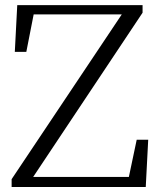

<svg xmlns="http://www.w3.org/2000/svg" viewBox="-20 -746 637 766"><path d="M525.4 -188.5H571.3L561.5 0H26.4V-31.2L465.8 -688.5H114.3L85 -539.1H39.1L48.8 -725.6H548.8V-695.3L112.3 -40H494.1Z"/></svg>

Font: GenYoMin JP Light
Style: Regular
Weight: 300
Version: Version 1.001;PS 1;hotconv 16.6.51;makeotf.lib2.5.65220 DEVE